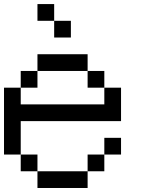

<svg xmlns="http://www.w3.org/2000/svg" viewBox="-20 -937 707 957"><path d="M0 -166.7V-500H83.3V-416.7H500V-500H583.3V-333.3H83.3V-166.7ZM166.7 -166.7V-83.3H83.3V-166.7ZM166.7 -83.3H416.7V0H166.7ZM166.7 -583.3V-500H83.3V-583.3ZM166.7 -833.3V-916.7H250V-833.3ZM166.7 -666.7H416.7V-583.3H166.7ZM333.3 -833.3V-750H250V-833.3ZM500 -166.7V-83.3H416.7V-166.7ZM500 -250H583.3V-166.7H500ZM500 -583.3V-500H416.7V-583.3Z"/></svg>

Font: Galmuri11 Regular
Style: Regular
Weight: 400
Designer: Minseo Lee (Quiple)
Version: Version 2.356;hotconv 1.1.0;makeotfexe 2.6.0 DEVELOPMENT